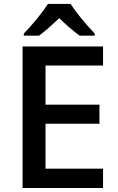

<svg xmlns="http://www.w3.org/2000/svg" viewBox="-20 -948 597 968"><path d="M499.5 0H93.8V-713.9H499.5V-617.7H209.5V-420.4H481.4V-324.2H209.5V-97.7H499.5ZM221.7 -928.2H335.9Q375.5 -866.2 457.5 -778.8V-768.1H381.8Q364.7 -780.3 330.6 -808.6Q296.4 -838.9 278.8 -856.4Q252 -831.1 226.6 -808.6Q198.2 -784.2 176.8 -768.1H100.1V-778.8Q131.8 -811 167 -854.2Q202.1 -897.5 221.7 -928.2Z"/></svg>

Font: Viking Open Sans Light
Style: Bold
Weight: 600
Foundry: Ascender Corporation
Version: Version 2.001